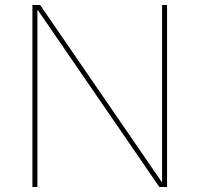

<svg xmlns="http://www.w3.org/2000/svg" viewBox="-20 -750 800 770"><path d="M110 0V-730H141L628 -21H630V-730H650V0H619L132 -709H130V0Z"/></svg>

Font: M PLUS 2 Thin
Style: Regular
Weight: 100
Designer: Coji Morishita
Foundry: UNDERFOREST DESIGN
Version: Version 1.001